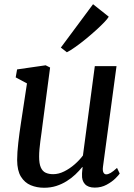

<svg xmlns="http://www.w3.org/2000/svg" viewBox="-20 -874 629 904"><path d="M187.6 10Q153.5 10 124.8 -1.9Q96.1 -13.8 78.5 -42.3Q61 -70.7 60.7 -120.5Q60.7 -138 62.1 -158.8Q63.5 -179.6 66.2 -202.7Q68.8 -225.8 72 -249.3Q75.1 -272.8 78.6 -294.7L107 -481.3L53.9 -509.7L60.5 -547.2L195 -566.6L215.9 -556L180.8 -290.7Q178.3 -269.2 175.4 -248.6Q172.5 -228 169.9 -208.6Q167.3 -189.2 165.8 -171.1Q164.2 -153.1 164.2 -136.6Q164.2 -103.7 172.1 -85.7Q180 -67.7 194.9 -60.8Q209.7 -53.9 230.3 -53.9Q256 -53.9 282.1 -66.9Q308.3 -79.9 331.3 -100Q354.4 -120.1 370.5 -141.9L426.4 -562.6H528.6L464.9 -89.5Q462.4 -70.6 467 -61.9Q471.5 -53.1 480.1 -53.1Q489.6 -53.1 501.2 -60Q512.8 -66.8 531 -83.4L543.6 -56.9Q539.3 -49.8 523.2 -33.8Q507 -17.8 482 -4.3Q457.1 9.3 426.1 9.3Q394.8 9.3 379.7 -7.4Q364.5 -24.2 366.2 -52.3Q366 -54.2 366.2 -58.1Q366.4 -61.9 366.9 -66.9Q367.4 -71.8 367.9 -77Q368.4 -82.2 368.9 -86.8L367.6 -87.8Q353 -69.8 334.7 -52.4Q316.4 -35 293.8 -21Q271.3 -6.9 244.9 1.6Q218.4 10 187.6 10ZM266.5 -650 418.1 -854.2 492.1 -795.3Q486.6 -785.6 470.3 -768.6Q453.9 -751.5 431.2 -731Q408.4 -710.4 383.5 -690Q358.5 -669.6 335.2 -653.1Q312 -636.6 294.8 -627.9Z"/></svg>

Font: Merriweather 7pt Light
Style: Italic
Weight: 300
Italic angle: -7.8°
Designer: Eben Sorkin
Foundry: Eben Sorkin
Version: Version 2.200;gftools[0.9.31]